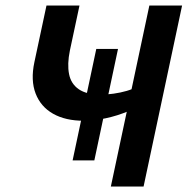

<svg xmlns="http://www.w3.org/2000/svg" viewBox="-20 -678 684 698"><path d="M285 -239Q218 -239 173 -264.5Q128 -290 109.5 -338Q91 -386 105 -452L149 -658H269L234 -494Q224 -445 231 -409Q238 -373 266.5 -353.5Q295 -334 346 -334Q368 -334 393 -337.5Q418 -341 440.5 -347.5Q463 -354 475 -362L519 -317Q489 -292 448 -274.5Q407 -257 364 -248Q321 -239 285 -239ZM244 -95 330 -500H409L323 -95ZM383 0 523 -658H642L502 0Z"/></svg>

Font: Ysabeau
Style: Bold Italic
Weight: 700
Italic angle: -12°
Designer: Christian Thalmann (Catharsis Fonts)
Version: Version 2.002